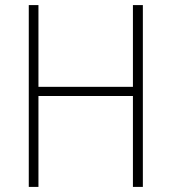

<svg xmlns="http://www.w3.org/2000/svg" viewBox="-20 -734 673 754"><path d="M541 0V-714H502V-393H131V-714H93V0H131V-357H502V0Z"/></svg>

Font: Noto Sans Lao UI SemCond ExtLt
Style: Regular
Weight: 200
Width: 4
Designer: Monotype Design Team
Foundry: Monotype Imaging Inc.
Version: Version 2.000